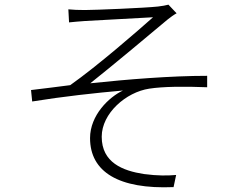

<svg xmlns="http://www.w3.org/2000/svg" viewBox="-20 -774 1040 823"><path d="M273 -734 276 -678C292 -680 319 -682 345 -684C389 -687 591 -697 636 -700C573 -644 400 -493 281 -409C232 -403 167 -394 113 -388L118 -339C247 -360 392 -376 507 -386C447 -358 366 -280 366 -182C366 -37 489 38 724 28L735 -24C699 -21 657 -20 597 -28C506 -42 416 -77 416 -188C416 -288 520 -379 620 -394C678 -403 770 -404 868 -400V-449C713 -449 528 -434 367 -417C453 -485 623 -627 698 -690C709 -699 727 -712 737 -717L702 -754C691 -751 675 -748 657 -746C603 -740 387 -731 344 -731C315 -731 293 -732 273 -734Z"/></svg>

Font: Noto Sans CJK JP Light
Style: Regular
Weight: 300
Designer: Ryoko NISHIZUKA (kana & ideographs); Paul D. Hunt (Latin, Greek & Cyrillic); Wenlong ZHANG (bopomofo); Sandoll Communica
Foundry: Adobe Systems Incorporated
Version: Version 1.004;PS 1.004;hotconv 1.0.82;makeotf.lib2.5.63406